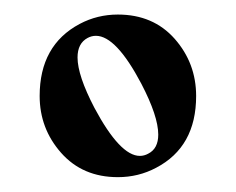

<svg xmlns="http://www.w3.org/2000/svg" viewBox="-20 -735 319 260"><path d="M33.7 -495.1ZM33.7 -605Q33.7 -673.8 87.9 -702.6Q111.8 -715.3 139.6 -715.3Q187.5 -715.3 216.6 -682.4Q245.6 -649.4 245.6 -605Q245.6 -536.1 191.4 -507.8Q167.5 -495.1 139.6 -495.1Q91.8 -495.1 62.7 -528.1Q33.7 -561 33.7 -605ZM85 -657.2Q85 -632.8 107.9 -588.9Q142.6 -523.9 169.4 -523.9Q175.3 -523.9 180.7 -526.9Q194.3 -533.7 194.3 -552.7Q194.3 -577.6 171.4 -621.6Q137.2 -686.5 109.9 -686.5Q104 -686.5 98.6 -683.6Q85 -676.3 85 -657.2Z"/></svg>

Font: UnifrakturMaguntia19
Style: Book
Weight: 400
Designer: j. 'mach' wust, Gerrit Ansmann, Georg Duffner, based on a font by Peter Wiegel, original typeface by Carl Albert Fahrenw
Version: Version 2017-03-19